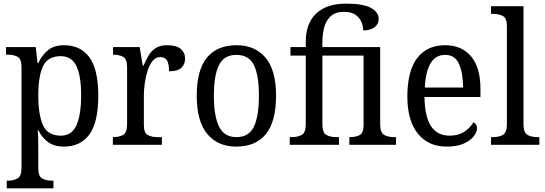

<svg xmlns="http://www.w3.org/2000/svg" viewBox="-20 -794 2990 1053"><path d="M17 239V197H24Q54 197 76 184.5Q98 172 98 125V-426Q98 -471 76.5 -482.5Q55 -494 25 -494H13V-536H176L186 -448H190Q210 -492 243.5 -519Q277 -546 331 -546Q422 -546 470.5 -479.5Q519 -413 519 -269Q519 -124 470.5 -57Q422 10 330 10Q278 10 244 -14.5Q210 -39 191 -79H187Q189 -53 189.5 -21.5Q190 10 190 34V130Q190 174 212.5 185.5Q235 197 265 197H273V239ZM314 -50Q374 -50 399.5 -107.5Q425 -165 425 -271Q425 -378 399 -432Q373 -486 313 -486Q242 -486 216 -431Q190 -376 190 -270Q190 -164 216 -107Q242 -50 314 -50Z M599 0V-42H602Q633 -42 655 -54Q677 -66 677 -114V-426Q677 -471 655 -482.5Q633 -494 603 -494H600V-536H746L763 -434H767Q780 -464 795 -489.5Q810 -515 834 -530.5Q858 -546 897 -546Q947 -546 971 -526Q995 -506 995 -472Q995 -441 974.5 -422Q954 -403 907 -403Q907 -444 896 -462.5Q885 -481 858 -481Q834 -481 817 -460Q800 -439 789.5 -406.5Q779 -374 774 -337.5Q769 -301 769 -270V-109Q769 -64 791 -53Q813 -42 843 -42H868V0Z M1275 10Q1175 10 1117 -59Q1059 -128 1059 -269Q1059 -409 1114.5 -477.5Q1170 -546 1278 -546Q1379 -546 1436.5 -477.5Q1494 -409 1494 -269Q1494 -128 1438.5 -59Q1383 10 1275 10ZM1277 -42Q1345 -42 1372.5 -99.5Q1400 -157 1400 -269Q1400 -381 1372.5 -437Q1345 -493 1276 -493Q1209 -493 1181 -437Q1153 -381 1153 -269Q1153 -157 1181.5 -99.5Q1210 -42 1277 -42Z M1569 0V-42H1582Q1612 -42 1634.5 -54Q1657 -66 1657 -114V-489H1573V-536H1657V-569Q1657 -629 1680.5 -675Q1704 -721 1753 -747.5Q1802 -774 1880 -774Q1972 -774 2014.5 -750.5Q2057 -727 2057 -691Q2057 -662 2034 -644.5Q2011 -627 1972 -627Q1972 -649 1962.5 -672.5Q1953 -696 1930.5 -712.5Q1908 -729 1867 -729Q1819 -729 1793 -704.5Q1767 -680 1757.5 -641.5Q1748 -603 1748 -562V-536H2065V-114Q2065 -67 2086.5 -54.5Q2108 -42 2140 -42H2152V0H1896V-42H1901Q1932 -42 1953 -53.5Q1974 -65 1974 -109V-489H1748V-114Q1748 -66 1770 -54Q1792 -42 1823 -42H1839V0Z M2430 10Q2328 10 2271 -62Q2214 -134 2214 -264Q2214 -405 2268 -475.5Q2322 -546 2421 -546Q2512 -546 2563.5 -485Q2615 -424 2615 -306V-262H2308Q2310 -152 2344.5 -101Q2379 -50 2446 -50Q2494 -50 2527 -72Q2560 -94 2576 -123Q2584 -120 2590 -111.5Q2596 -103 2596 -90Q2596 -70 2578 -46.5Q2560 -23 2523.5 -6.5Q2487 10 2430 10ZM2520 -314Q2519 -395 2497 -444Q2475 -493 2421 -493Q2369 -493 2341.5 -447Q2314 -401 2310 -314Z M2673 0V-42H2685Q2717 -42 2738.5 -54.5Q2760 -67 2760 -114V-650Q2760 -695 2737.5 -706.5Q2715 -718 2685 -718H2673V-760H2851V-114Q2851 -67 2872.5 -54.5Q2894 -42 2926 -42H2938V0Z"/></svg>

Font: Noto Serif SemiCondensed
Style: Regular
Weight: 400
Width: 4
Designer: Monotype Design Team
Foundry: Monotype Imaging Inc.
Version: Version 2.013